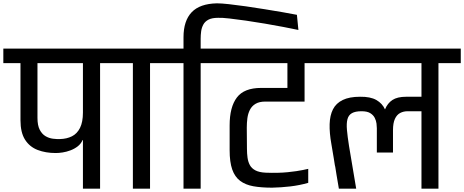

<svg xmlns="http://www.w3.org/2000/svg" viewBox="-56 -1133 2787 1153"><path d="M442 0V-292Q441 -292 440.5 -292Q440 -292 440 -292Q430 -269 410.5 -254Q391 -239 367 -230Q343 -221 320 -217.5Q297 -214 279 -214Q218 -214 170 -232.5Q122 -251 94.5 -294Q67 -337 67 -411V-754H-36V-841H677V-754H545V0ZM169 -425Q169 -380 182.5 -354Q196 -328 217 -315.5Q238 -303 262 -300Q286 -297 305 -298Q345 -299 376 -314.5Q407 -330 424.5 -365Q442 -400 442 -457V-754H169Z M605 -754V-841H982V-754H845V0H742V-754Z M910 -754V-841H1283V-754H1149V0H1046V-754ZM1727 -1044 1736 -953Q1699 -961 1646.5 -971Q1594 -981 1535.5 -991Q1477 -1001 1421.5 -1009Q1366 -1017 1321.5 -1022Q1277 -1027 1254 -1026Q1217 -1026 1196 -1015Q1175 -1004 1165 -985.5Q1155 -967 1152 -945Q1149 -923 1149 -901V-809H1046V-909Q1046 -1008 1095 -1059.5Q1144 -1111 1247 -1113Q1273 -1113 1318.5 -1108Q1364 -1103 1420.5 -1095Q1477 -1087 1534.5 -1077.5Q1592 -1068 1642.5 -1059.5Q1693 -1051 1727 -1044Z M1208 -841H1899V-754H1773V-523H1537Q1501 -523 1478.5 -509.5Q1456 -496 1444.5 -473Q1433 -450 1429.5 -422.5Q1426 -395 1426 -367L1427 -239Q1427 -211 1430.5 -186Q1434 -161 1444.5 -141.5Q1455 -122 1477.5 -110Q1500 -98 1539 -96Q1615 -93 1672.5 -99Q1730 -105 1762.5 -112Q1795 -119 1795 -119V-35Q1743 -20 1687 -13.5Q1631 -7 1578 -6Q1513 -6 1465.5 -14.5Q1418 -23 1386 -47Q1354 -71 1338.5 -115.5Q1323 -160 1323 -231V-380Q1323 -490 1366.5 -547.5Q1410 -605 1512 -605H1670V-754H1208Z M2207 -217Q2207 -252 2207 -284.5Q2207 -317 2207 -363Q2207 -374 2205 -391Q2203 -408 2194.5 -425Q2186 -442 2167.5 -453.5Q2149 -465 2115 -465Q2078 -465 2057.5 -453.5Q2037 -442 2030.5 -417Q2024 -392 2027.5 -352.5Q2031 -313 2040 -256L2083 0H1979Q1969 -57 1964.5 -85.5Q1960 -114 1958.5 -123.5Q1957 -133 1957 -133Q1957 -133 1956.5 -133.5Q1956 -134 1954.5 -143.5Q1953 -153 1948.5 -181.5Q1944 -210 1934 -268Q1922 -335 1923.5 -387.5Q1925 -440 1943.5 -476.5Q1962 -513 2002 -532.5Q2042 -552 2106 -552Q2168 -553 2204 -532.5Q2240 -512 2256 -476Q2271 -513 2300.5 -532.5Q2330 -552 2383 -552H2475Q2475 -562 2475 -582.5Q2475 -603 2475 -629Q2475 -655 2475 -680.5Q2475 -706 2475 -726Q2475 -746 2475 -754Q2403 -754 2320.5 -754Q2238 -754 2151 -754Q2064 -754 1981.5 -754Q1899 -754 1827 -754Q1827 -769 1827 -780.5Q1827 -792 1827 -806Q1827 -820 1827 -841Q1931 -841 2043 -841Q2155 -841 2269 -841Q2383 -841 2494.5 -841Q2606 -841 2711 -841V-754H2577V0H2475V-465Q2475 -465 2455 -465Q2435 -465 2392 -465Q2367 -465 2347 -454.5Q2327 -444 2315.5 -419Q2304 -394 2304 -351Q2304 -346 2304 -330Q2304 -314 2304 -292.5Q2304 -271 2304 -251Q2304 -231 2304 -217Z"/></svg>

Font: Matangi SemiBold
Style: Regular
Weight: 600
Designer: Prashant Pant
Foundry: The Graphic Ant
Version: Version 3.002